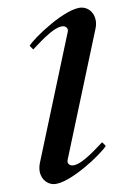

<svg xmlns="http://www.w3.org/2000/svg" viewBox="-20 -459 312 493"><path d="M225.1 -384.8C226.1 -389.2 226.6 -393.6 226.6 -397.9C226.6 -422.9 209.5 -439.5 189.9 -439.5C148.9 -439.5 66.4 -360.4 56.2 -341.3L65.4 -332C75.7 -341.8 117.2 -391.6 142.1 -391.6C148.9 -391.6 154.3 -386.7 154.3 -380.9V-378.9L82.5 -41C81.5 -36.6 81.1 -32.2 81.1 -27.8C81.1 -2.9 98.1 13.7 117.7 13.7C158.7 13.7 241.2 -65.4 251.5 -84.5L242.2 -93.8C231.9 -84 190.4 -34.2 165.5 -34.2C158.7 -34.2 153.3 -39.1 153.3 -44.9V-46.9Z"/></svg>

Font: Cardo
Style: Italic
Weight: 400
Designer: David J. Perry
Foundry: David J. Perry
Version: Version 0.99